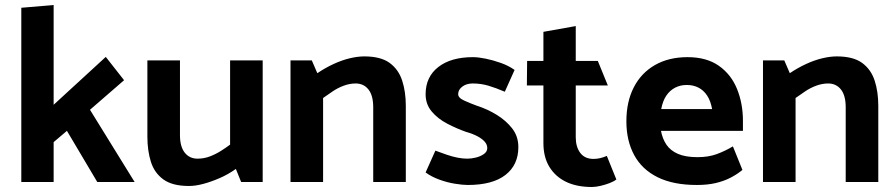

<svg xmlns="http://www.w3.org/2000/svg" viewBox="-20 -726 3576 766"><path d="M194 0V-159L247 -204L368 0H517L339 -288L475 -406L402 -499L194 -308V-706L65 -695V0Z M898 -485V-149Q882 -137 861.5 -124Q841 -111 817.5 -102Q794 -93 768 -93Q736 -93 717 -117Q698 -141 698 -187V-485H568V-181Q568 -125 582 -80.5Q596 -36 632 -10Q668 16 734 16Q760 16 791.5 7.5Q823 -1 856.5 -15.5Q890 -30 921 -52L942 0H1028V-485Z M1269 0V-335Q1286 -347 1306.5 -361Q1327 -375 1351 -384Q1375 -393 1399 -393Q1431 -393 1450 -369Q1469 -345 1469 -298V0H1599V-304Q1599 -360 1584.5 -404.5Q1570 -449 1534.5 -475Q1499 -501 1433 -501Q1407 -501 1375.5 -493.5Q1344 -486 1310.5 -470.5Q1277 -455 1246 -434L1224 -485H1139V0Z M1678 -38Q1701 -21 1732.5 -9.5Q1764 2 1795 7Q1826 12 1846 12Q1945 12 1996.5 -28Q2048 -68 2048 -139Q2048 -182 2023.5 -213.5Q1999 -245 1961.5 -268Q1924 -291 1883 -304Q1858 -313 1832.5 -324.5Q1807 -336 1808 -351Q1808 -368 1824.5 -380.5Q1841 -393 1866 -393Q1899 -393 1929 -384Q1959 -375 1994 -360L2033 -447Q2009 -464 1978 -475Q1947 -486 1917.5 -492Q1888 -498 1867 -498Q1779 -498 1728.5 -458.5Q1678 -419 1678 -350Q1678 -310 1702.5 -281Q1727 -252 1764.5 -232.5Q1802 -213 1839 -200Q1867 -192 1885.5 -182Q1904 -172 1914 -160.5Q1924 -149 1924 -135Q1924 -121 1910.5 -111.5Q1897 -102 1879 -97.5Q1861 -93 1844 -93Q1826 -93 1805.5 -97Q1785 -101 1763 -108.5Q1741 -116 1717 -125Z M2365 -483H2277V-622L2148 -599V-483H2083L2082 -385H2148V-155Q2148 -99 2172 -60Q2196 -21 2238.5 -0.5Q2281 20 2341 20Q2357 20 2376 15.5Q2395 11 2412 4.5Q2429 -2 2439 -10L2401 -104Q2387 -98 2374 -95Q2361 -92 2348 -92Q2313 -92 2295 -116Q2277 -140 2277 -178V-385H2405Z M2944 -204V-244Q2944 -313 2920.5 -371Q2897 -429 2848 -463.5Q2799 -498 2723 -498Q2648 -498 2593 -466.5Q2538 -435 2508.5 -377.5Q2479 -320 2479 -242Q2479 -165 2510 -107.5Q2541 -50 2603.5 -19Q2666 12 2760 12Q2802 12 2834.5 4.5Q2867 -3 2893.5 -16.5Q2920 -30 2942 -48L2904 -142Q2872 -123 2839 -111Q2806 -99 2763 -99Q2715 -99 2685 -112Q2655 -125 2639 -148.5Q2623 -172 2617 -204ZM2618 -291Q2624 -323 2638 -344Q2652 -365 2673 -376Q2694 -387 2720 -387Q2746 -387 2766.5 -376.5Q2787 -366 2801 -345Q2815 -324 2821 -291Z M3154 0V-335Q3171 -347 3191.5 -361Q3212 -375 3236 -384Q3260 -393 3284 -393Q3316 -393 3335 -369Q3354 -345 3354 -298V0H3484V-304Q3484 -360 3469.5 -404.5Q3455 -449 3419.5 -475Q3384 -501 3318 -501Q3292 -501 3260.5 -493.5Q3229 -486 3195.5 -470.5Q3162 -455 3131 -434L3109 -485H3024V0Z"/></svg>

Font: Catamaran Thin
Style: Bold
Weight: 700
Version: Version 2.000